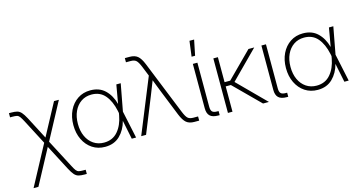

<svg xmlns="http://www.w3.org/2000/svg" viewBox="-92 -1139 3294 1754"><g transform="rotate(-15 1555.0 -262.0)"><path d="M42.5 204.1 243.7 -171.4 121.1 -406.7Q103.5 -439.9 92.3 -454.6Q81.1 -469.2 66.2 -472.7Q51.3 -476.1 22.9 -476.1H2.4V-515.6H22.9Q57.1 -515.6 78.9 -510Q100.6 -504.4 118.2 -485.1Q135.7 -465.8 157.2 -425.3L267.1 -214.4L428.7 -515.6H474.6L289.1 -168.9L427.2 95.2Q444.3 128.9 455.8 143.6Q467.3 158.2 482.2 161.6Q497.1 165 525.4 165H545.9V204.6H525.4Q491.2 204.6 469.5 199Q447.8 193.4 430.2 174.1Q412.6 154.8 391.1 113.8L265.6 -126.5L88.4 204.1Z M773.4 9.3Q705.1 9.3 653.1 -25.1Q601.1 -59.6 571.8 -119.9Q542.5 -180.2 542.5 -257.3Q542.5 -335 571.8 -395.3Q601.1 -455.6 653.1 -490.2Q705.1 -524.9 773.4 -524.9Q858.4 -524.9 911.4 -474.1Q964.4 -423.3 987.3 -338.9L1018.1 -515.6H1059.6L1011.7 -259.3L1066.9 0H1025.9L989.3 -178.7Q968.3 -97.2 914.1 -43.9Q859.9 9.3 773.4 9.3ZM973.1 -256.8 968.8 -278.3Q948.7 -373.5 901.4 -429.2Q854 -484.9 773.4 -484.9Q717.3 -484.9 675 -456.1Q632.8 -427.2 609.1 -376Q585.4 -324.7 585.4 -257.3Q585.4 -190.4 608.9 -139.4Q632.3 -88.4 674.8 -59.6Q717.3 -30.8 773.4 -30.8Q855 -30.8 904.1 -87.9Q953.1 -145 969.2 -234.4Z M1115.2 0 1325.7 -516.6 1288.1 -609.9Q1269 -656.7 1251.7 -672.4Q1234.4 -688 1200.7 -688H1155.3V-727.5H1200.7Q1248 -727.5 1275.6 -704.8Q1303.2 -682.1 1326.7 -624L1530.8 -117.7Q1549.8 -70.8 1567.1 -55.2Q1584.5 -39.6 1618.2 -39.6H1663.6V0H1618.2Q1570.8 0 1543.2 -22.9Q1515.6 -45.9 1492.2 -103.5L1399.9 -333.5Q1386.7 -366.7 1373.8 -399.9Q1360.8 -433.1 1348.1 -466.3Q1335 -433.1 1322 -399.9Q1309.1 -366.7 1295.9 -333.5L1161.1 0Z M1843.3 0Q1790.5 0 1766.1 -23.2Q1741.7 -46.4 1741.7 -96.2V-515.6H1784.7V-99.1Q1784.7 -65.4 1797.9 -52Q1811 -38.6 1844.2 -38.6H1857.4V0ZM1747.6 -582 1766.6 -727.5H1810.5L1780.8 -582Z M1978.5 -515.6V-279.3H2031.7L2267.6 -515.6H2322.3L2066.4 -257.8L2323.2 0H2267.6L2027.3 -239.3H1978.5V0H1935.5V-515.6Z M2491.7 0Q2439 0 2414.6 -23.2Q2390.1 -46.4 2390.1 -96.2V-515.6H2433.1V-99.1Q2433.1 -65.4 2446.3 -52Q2459.5 -38.6 2492.7 -38.6H2505.9V0Z M2784.2 9.3Q2715.8 9.3 2663.8 -25.1Q2611.8 -59.6 2582.5 -119.9Q2553.2 -180.2 2553.2 -257.3Q2553.2 -335 2582.5 -395.3Q2611.8 -455.6 2663.8 -490.2Q2715.8 -524.9 2784.2 -524.9Q2869.1 -524.9 2922.1 -474.1Q2975.1 -423.3 2998 -338.9L3028.8 -515.6H3070.3L3022.5 -259.3L3077.6 0H3036.6L3000 -178.7Q2979 -97.2 2924.8 -43.9Q2870.6 9.3 2784.2 9.3ZM2983.9 -256.8 2979.5 -278.3Q2959.5 -373.5 2912.1 -429.2Q2864.7 -484.9 2784.2 -484.9Q2728 -484.9 2685.8 -456.1Q2643.6 -427.2 2619.9 -376Q2596.2 -324.7 2596.2 -257.3Q2596.2 -190.4 2619.6 -139.4Q2643.1 -88.4 2685.5 -59.6Q2728 -30.8 2784.2 -30.8Q2865.7 -30.8 2914.8 -87.9Q2963.9 -145 2980 -234.4Z"/></g></svg>

Font: Inter Display ExtraLight
Style: Regular
Weight: 200
Designer: Rasmus Andersson
Foundry: rsms
Version: Version 4.000;git-a52131595